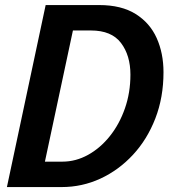

<svg xmlns="http://www.w3.org/2000/svg" viewBox="-20 -758 692 778"><path d="M8 0 165 -737.5H382Q472 -737.5 529.8 -701.2Q587.5 -665 615 -603.5Q642.5 -542 642.5 -465.5Q642.5 -363.5 609.5 -278.2Q576.5 -193 518.8 -130.8Q461 -68.5 386.8 -34.2Q312.5 0 230 0ZM348.5 -634.5H275.5L162 -103H233Q287 -103 336.8 -130.5Q386.5 -158 425.2 -206.5Q464 -255 486.2 -318.8Q508.5 -382.5 508.5 -455.5Q508.5 -533.5 470.2 -584Q432 -634.5 348.5 -634.5Z"/></svg>

Font: Epilogue SemiBold
Style: Italic
Weight: 600
Italic angle: -12°
Designer: Tyler Finck
Foundry: Etcetera Type Co
Version: Version 2.111; ttfautohint (v1.8.3)